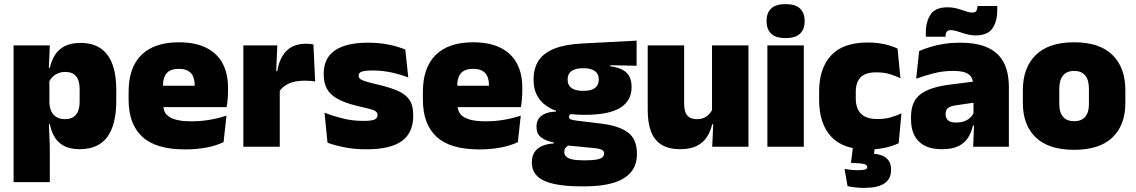

<svg xmlns="http://www.w3.org/2000/svg" viewBox="-20 -713 5518 933"><path d="M367 12Q322.5 12 293 -3Q263.5 -18 246.5 -45.2Q229.5 -72.5 222.5 -109H180L220 -216.5Q220.5 -191 229.2 -172.5Q238 -154 254.8 -144Q271.5 -134 295.5 -134Q331 -134 349 -155.2Q367 -176.5 367 -219V-279Q367 -322 349.5 -342.8Q332 -363.5 296.5 -363.5Q277.5 -363.5 261.5 -356.5Q245.5 -349.5 234 -337.8Q222.5 -326 217 -311.5L176.5 -383.5H222.5Q229.5 -417.5 246.5 -445Q263.5 -472.5 294 -488.5Q324.5 -504.5 372.5 -504.5Q457.5 -504.5 501.2 -447.5Q545 -390.5 545 -275.5V-223Q545 -106.5 501.2 -47.2Q457.5 12 367 12ZM46 172V-492.5H222L216 -352L220 -340V-158L217 -128.5L222 0V172Z M879 13Q737.5 13 671.2 -48.5Q605 -110 605 -228.5V-267Q605 -384.5 667.2 -446Q729.5 -507.5 849 -507.5Q928.5 -507.5 981.5 -481.2Q1034.5 -455 1061.2 -405.8Q1088 -356.5 1088 -287V-271.5Q1088 -251.5 1086.2 -230.8Q1084.5 -210 1081 -192.5H922.5Q924.5 -223 925.2 -250Q926 -277 926 -298.5Q926 -324.5 918 -342.2Q910 -360 893 -369.2Q876 -378.5 849 -378.5Q808.5 -378.5 790.2 -357.5Q772 -336.5 772 -298V-253.5L773 -234.5V-203.5Q773 -188 778.5 -173.5Q784 -159 798.8 -147.8Q813.5 -136.5 840.8 -130Q868 -123.5 911.5 -123.5Q956 -123.5 998.5 -130.8Q1041 -138 1080.5 -151L1066.5 -22.5Q1032 -5.5 984.2 3.8Q936.5 13 879 13ZM698.5 -192.5V-296.5H1045.5V-192.5Z M1337 -267.5 1286 -367.5H1327.5Q1337.5 -430 1371.5 -465.2Q1405.5 -500.5 1469 -500.5Q1478.5 -500.5 1486.8 -499.5Q1495 -498.5 1503 -497L1511.5 -317Q1501.5 -319 1487.8 -320Q1474 -321 1461 -321Q1414 -321 1383 -306.8Q1352 -292.5 1337 -267.5ZM1162.5 0V-492.5H1327.5L1320.5 -329.5H1339.5V0Z M1761 12.5Q1702.5 12.5 1654.5 3Q1606.5 -6.5 1571.5 -19.5L1557 -165Q1596 -150 1643.8 -137.8Q1691.5 -125.5 1745.5 -125.5Q1785 -125.5 1799.8 -132Q1814.5 -138.5 1814.5 -153V-154Q1814.5 -165 1806 -171.5Q1797.5 -178 1776.2 -183.8Q1755 -189.5 1717.5 -198Q1656 -212.5 1620 -232.8Q1584 -253 1568.5 -282Q1553 -311 1553 -351V-355Q1553 -431 1607.8 -468.2Q1662.5 -505.5 1767.5 -505.5Q1824 -505.5 1870.8 -495.8Q1917.5 -486 1949.5 -472L1964 -336.5Q1927.5 -351 1882.5 -360.8Q1837.5 -370.5 1790.5 -370.5Q1763.5 -370.5 1748.8 -367.8Q1734 -365 1728.5 -359.5Q1723 -354 1723 -346V-345Q1723 -336 1730 -329.8Q1737 -323.5 1756.5 -317.5Q1776 -311.5 1813.5 -302.5Q1875 -288.5 1913.5 -271.5Q1952 -254.5 1970 -227.2Q1988 -200 1988 -153.5V-150.5Q1988 -67.5 1932.5 -27.5Q1877 12.5 1761 12.5Z M2309 13Q2167.5 13 2101.2 -48.5Q2035 -110 2035 -228.5V-267Q2035 -384.5 2097.2 -446Q2159.5 -507.5 2279 -507.5Q2358.5 -507.5 2411.5 -481.2Q2464.5 -455 2491.2 -405.8Q2518 -356.5 2518 -287V-271.5Q2518 -251.5 2516.2 -230.8Q2514.5 -210 2511 -192.5H2352.5Q2354.5 -223 2355.2 -250Q2356 -277 2356 -298.5Q2356 -324.5 2348 -342.2Q2340 -360 2323 -369.2Q2306 -378.5 2279 -378.5Q2238.5 -378.5 2220.2 -357.5Q2202 -336.5 2202 -298V-253.5L2203 -234.5V-203.5Q2203 -188 2208.5 -173.5Q2214 -159 2228.8 -147.8Q2243.5 -136.5 2270.8 -130Q2298 -123.5 2341.5 -123.5Q2386 -123.5 2428.5 -130.8Q2471 -138 2510.5 -151L2496.5 -22.5Q2462 -5.5 2414.2 3.8Q2366.5 13 2309 13ZM2128.5 -192.5V-296.5H2475.5V-192.5Z M2820.5 -155Q2695.5 -155 2634.2 -199.2Q2573 -243.5 2573 -322V-328Q2573 -383 2598.2 -420Q2623.5 -457 2675.5 -477.2Q2727.5 -497.5 2807.5 -501.5L3073.5 -515.5V-393.5L2945.5 -396V-391Q2981 -386.5 3004 -374.5Q3027 -362.5 3038 -342Q3049 -321.5 3049 -291.5V-288.5Q3049 -223.5 2994 -189.2Q2939 -155 2820.5 -155ZM2811.5 66H2828Q2861 66 2880 62.2Q2899 58.5 2907.2 51.2Q2915.5 44 2915.5 34V33Q2915.5 19 2902.2 13.8Q2889 8.5 2866 6.5L2719 -8L2756.5 -10.5Q2746 -8.5 2738.2 -3.8Q2730.5 1 2726.2 8.2Q2722 15.5 2722 25.5V26.5Q2722 38.5 2730.8 47.5Q2739.5 56.5 2759.2 61.2Q2779 66 2811.5 66ZM2803.5 192.5Q2726.5 192.5 2673 181Q2619.5 169.5 2592 144Q2564.5 118.5 2564.5 77V75Q2564.5 46.5 2577 27Q2589.5 7.5 2613.5 -3.2Q2637.5 -14 2671 -16V-21Q2631.5 -28 2609.2 -45.5Q2587 -63 2587 -96V-97Q2587 -121 2598.2 -137Q2609.5 -153 2630.8 -161.5Q2652 -170 2682 -170.5V-190L2799.5 -160H2768Q2756 -160 2750.5 -156.5Q2745 -153 2745 -146V-145.5Q2745 -136 2754.5 -132.5Q2764 -129 2784.5 -126.5L2900 -112.5Q2988 -102 3031.5 -69.2Q3075 -36.5 3075 33V36.5Q3075 89.5 3045.8 124Q3016.5 158.5 2960.5 175.5Q2904.5 192.5 2824 192.5ZM2814 -271.5Q2840 -271.5 2856.5 -277.8Q2873 -284 2881.2 -296Q2889.5 -308 2889.5 -325V-328Q2889.5 -345 2881.2 -357Q2873 -369 2856.5 -375.2Q2840 -381.5 2814 -381.5Q2788.5 -381.5 2771.8 -375.2Q2755 -369 2746.8 -357.2Q2738.5 -345.5 2738.5 -328V-325Q2738.5 -308 2746.8 -296Q2755 -284 2771.8 -277.8Q2788.5 -271.5 2814 -271.5Z M3304.5 -492.5V-209.5Q3304.5 -186 3310.2 -169Q3316 -152 3330 -143Q3344 -134 3368 -134Q3387 -134 3401.2 -140.5Q3415.5 -147 3425.8 -158Q3436 -169 3442 -182L3469 -109H3440.5Q3433 -75 3415.2 -47.5Q3397.5 -20 3366 -4Q3334.5 12 3284.5 12Q3231 12 3196 -9Q3161 -30 3144.2 -72.2Q3127.5 -114.5 3127.5 -179V-492.5ZM3617 -492.5V0H3441L3446.5 -126.5L3440 -144.5V-492.5Z M3709 0V-492.5H3886V0ZM3797.5 -528Q3749 -528 3727 -549.8Q3705 -571.5 3705 -608.5V-612.5Q3705 -649.5 3727 -671.2Q3749 -693 3797.5 -693Q3845.5 -693 3867.8 -671.2Q3890 -649.5 3890 -612.5V-608.5Q3890 -571 3867.8 -549.5Q3845.5 -528 3797.5 -528Z M4197 13.5Q4076.5 13.5 4018.5 -49.5Q3960.5 -112.5 3960.5 -227V-269.5Q3960.5 -380.5 4018.5 -443.5Q4076.5 -506.5 4196.5 -506.5Q4226 -506.5 4252.5 -502.8Q4279 -499 4301.5 -492.2Q4324 -485.5 4341.5 -477L4355.5 -332.5Q4331 -345 4302.5 -353.2Q4274 -361.5 4239 -361.5Q4185 -361.5 4161.8 -337Q4138.5 -312.5 4138.5 -266.5V-234Q4138.5 -186 4164 -160.2Q4189.5 -134.5 4244 -134.5Q4278 -134.5 4305.8 -142Q4333.5 -149.5 4360.5 -162L4347 -17Q4319.5 -3.5 4280.5 5Q4241.5 13.5 4197 13.5ZM4235 -18.5 4221.5 68.5 4155 34.5Q4167 33.5 4178.5 33.2Q4190 33 4201.5 33Q4258 33 4284 52.8Q4310 72.5 4310 109.5V112.5Q4310 157.5 4277 178.8Q4244 200 4179.5 200Q4156.5 200 4135.8 197.5Q4115 195 4098.5 191.5L4084 107.5Q4099 110.5 4115.5 112.2Q4132 114 4146.5 114Q4171.5 114 4182.8 111Q4194 108 4194 99V98Q4194 88.5 4179 84.2Q4164 80 4117 78.5Q4116.5 78.5 4116 78.5Q4115.5 78.5 4115 78.5L4127.5 -18.5Z M4709 0 4714 -126 4710.5 -130.5V-283.5L4709 -301.5Q4709 -336 4686.8 -352.2Q4664.5 -368.5 4611 -368.5Q4562.5 -368.5 4517.8 -357Q4473 -345.5 4432 -330.5L4446.5 -465Q4471.5 -476 4502 -485.2Q4532.5 -494.5 4568.5 -500Q4604.5 -505.5 4645 -505.5Q4713.5 -505.5 4759.2 -489.8Q4805 -474 4832 -445.2Q4859 -416.5 4870.8 -377Q4882.5 -337.5 4882.5 -290V0ZM4556.5 12Q4482.5 12 4444.8 -25.8Q4407 -63.5 4407 -133V-145.5Q4407 -219.5 4452.2 -254.5Q4497.5 -289.5 4597 -302L4722.5 -318L4733 -217L4626.5 -201.5Q4597.5 -197.5 4586.2 -187.8Q4575 -178 4575 -159V-157Q4575 -139.5 4586.8 -128.5Q4598.5 -117.5 4626 -117.5Q4649 -117.5 4665.8 -123.8Q4682.5 -130 4693.8 -140.5Q4705 -151 4711.5 -163.5L4736.5 -103.5H4708Q4700.5 -70 4684.2 -44Q4668 -18 4637.5 -3Q4607 12 4556.5 12ZM4720.5 -541Q4702.5 -541 4685.8 -544.8Q4669 -548.5 4654 -553.8Q4639 -559 4625.5 -562.8Q4612 -566.5 4600.5 -566.5Q4586 -566.5 4580.5 -558.8Q4575 -551 4574.5 -535V-534.5H4479V-554.5Q4479 -608 4502.2 -642.8Q4525.5 -677.5 4584.5 -677.5Q4604.5 -677.5 4621.5 -673.8Q4638.5 -670 4653 -664.8Q4667.5 -659.5 4680.5 -655.8Q4693.5 -652 4705 -652Q4719 -652 4724.2 -660Q4729.5 -668 4730 -683.5V-684H4826V-662.5Q4826 -609 4802.5 -575Q4779 -541 4720.5 -541Z M5199.5 15Q5076 15 5013.2 -45.2Q4950.5 -105.5 4950.5 -212.5V-275Q4950.5 -384.5 5013.5 -446Q5076.5 -507.5 5199.5 -507.5Q5323 -507.5 5385.8 -446Q5448.5 -384.5 5448.5 -275V-212.5Q5448.5 -105.5 5386 -45.2Q5323.5 15 5199.5 15ZM5199.5 -124Q5235 -124 5253.2 -145.2Q5271.5 -166.5 5271.5 -206V-282Q5271.5 -324.5 5253.2 -346.5Q5235 -368.5 5199.5 -368.5Q5164.5 -368.5 5146 -346.5Q5127.5 -324.5 5127.5 -282V-206Q5127.5 -166.5 5146 -145.2Q5164.5 -124 5199.5 -124Z"/></svg>

Font: Anek Gurmukhi ExtraBold
Style: Regular
Weight: 800
Designer: Sarang Kulkarni (Gurmukhi), Yesha Goshar (Latin)
Foundry: Ek Type
Version: Version 1.003